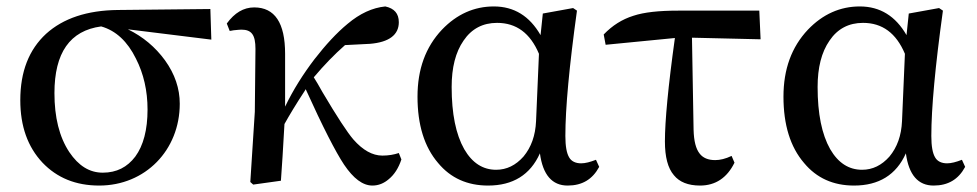

<svg xmlns="http://www.w3.org/2000/svg" viewBox="-20 -561 3034 596"><path d="M288 15C431 15 538 -95 538 -239C538 -286 523 -331 492 -374C462 -415 424 -447 377 -470L636 -438L633 -533L346 -530C250 -529 176 -504 123 -456C70 -407 43 -339 43 -250C43 -169 66 -105 112 -56C157 -9 215 15 288 15ZM299 -25C258 -25 224 -46 195 -89C164 -136 149 -197 149 -272C149 -397 197 -466 294 -479C340 -466 376 -432 402 -379C426 -332 438 -279 438 -221C438 -158 425 -109 400 -75C375 -42 342 -25 299 -25Z M1136 15C1155 15 1172 8 1187 -5C1204 -19 1217 -39 1226 -66L1218 -86C1203 -81 1186 -78 1167 -78C1136 -78 1106 -95 1077 -128C1058 -150 1026 -199 981 -275C970 -295 961 -310 954 -321C986 -359 1018 -392 1051 -421L1129 -425C1188 -430 1218 -453 1218 -492C1218 -519 1204 -535 1176 -541C1136 -537 1097 -519 1059 -487C1025 -459 991 -422 956 -377C921 -331 890 -282 865 -230V-394C865 -490 833 -538 769 -538C736 -538 708 -521 684 -488L693 -465C695 -465 699 -466 705 -467C716 -468 724 -469 729 -469C761 -469 773 -453 773 -409L771 -214L757 4L766 12L852 0C855 -42 859 -101 863 -176C878 -203 899 -238 926 -279C927 -281 928 -283 929 -284C982 -167 1022 -89 1048 -50C1077 -7 1106 15 1136 15Z M1495 15C1572 15 1626 -18 1656 -85C1665 -18 1694 15 1742 15C1787 15 1819 -4 1840 -43L1830 -65C1812 -58 1797 -54 1784 -54C1767 -54 1754 -60 1747 -72C1739 -85 1735 -107 1735 -139C1735 -225 1747 -355 1771 -528L1759 -536L1665 -519L1658 -452C1624 -511 1576 -541 1513 -541C1452 -541 1398 -517 1352 -469C1301 -415 1276 -346 1276 -261C1276 -174 1297 -105 1340 -55C1379 -8 1431 15 1495 15ZM1520 -34C1479 -34 1446 -55 1421 -98C1395 -144 1382 -208 1382 -291C1382 -351 1394 -399 1419 -435C1444 -472 1479 -490 1523 -490C1583 -490 1626 -458 1653 -394L1644 -185C1642 -140 1629 -104 1605 -75C1581 -48 1553 -34 1520 -34Z M2153 15C2201 15 2237 -9 2260 -56L2251 -77C2232 -68 2215 -64 2200 -64C2178 -64 2162 -71 2152 -84C2140 -99 2134 -123 2133 -158L2128 -444L2341 -439L2337 -528H2085C2025 -528 1979 -523 1946 -512C1911 -501 1881 -482 1854 -454L1860 -422L2075 -443C2054 -292 2044 -185 2044 -122C2044 -74 2053 -39 2072 -17C2089 4 2116 15 2153 15Z M2631 15C2708 15 2762 -18 2792 -85C2801 -18 2830 15 2878 15C2923 15 2955 -4 2976 -43L2966 -65C2948 -58 2933 -54 2920 -54C2903 -54 2890 -60 2883 -72C2875 -85 2871 -107 2871 -139C2871 -225 2883 -355 2907 -528L2895 -536L2801 -519L2794 -452C2760 -511 2712 -541 2649 -541C2588 -541 2534 -517 2488 -469C2437 -415 2412 -346 2412 -261C2412 -174 2433 -105 2476 -55C2515 -8 2567 15 2631 15ZM2656 -34C2615 -34 2582 -55 2557 -98C2531 -144 2518 -208 2518 -291C2518 -351 2530 -399 2555 -435C2580 -472 2615 -490 2659 -490C2719 -490 2762 -458 2789 -394L2780 -185C2778 -140 2765 -104 2741 -75C2717 -48 2689 -34 2656 -34Z"/></svg>

Font: AllPunType SemiBold
Style: Regular
Weight: 600
Version: 1.0